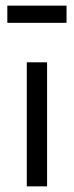

<svg xmlns="http://www.w3.org/2000/svg" viewBox="-20 -661 262 681"><path d="M75 -440H147V0H75ZM216 -580H6V-641H216Z"/></svg>

Font: Tilda Sans
Style: Regular
Weight: 400
Designer: ParaType Ltd
Foundry: ParaType Ltd
Version: Version 1.009